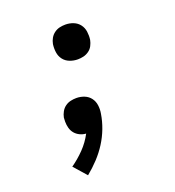

<svg xmlns="http://www.w3.org/2000/svg" viewBox="-135 -644 869 955"><g transform="rotate(-20 300.0 -166.5)"><path d="M318 -354Q296 -354 275.5 -362Q255 -370 242.5 -386.5Q230 -403 227 -424.5Q224 -446 227 -468Q230 -484 238 -498Q246 -512 259 -521.5Q272 -531 287 -534.5Q302 -538 318 -538Q340 -538 360 -530Q380 -522 392.5 -505.5Q405 -489 408 -467.5Q411 -446 408 -424Q405 -409 397.5 -394.5Q390 -380 376.5 -370.5Q363 -361 348 -357.5Q333 -354 318 -354ZM168 205 109 138Q146 112 177.5 79.5Q209 47 230 7Q213 6 197.5 -1.5Q182 -9 171.5 -21.5Q161 -34 156.5 -50.5Q152 -67 152 -84Q152 -90 152.5 -95.5Q153 -101 153 -106Q156 -121 164 -135.5Q172 -150 185 -159.5Q198 -169 213.5 -172.5Q229 -176 244 -176Q266 -176 286 -168Q306 -160 318.5 -143.5Q331 -127 334 -105Q337 -83 333 -61Q327 -23 313 14Q299 51 277.5 85Q256 119 228 149Q200 179 168 205Z"/></g></svg>

Font: Iosevka Slab SmBdExObl
Style: Regular
Weight: 600
Width: 7
Italic angle: -9°
Monospace: yes
Designer: Belleve Invis
Foundry: Belleve Invis
Version: Version 11.1.0; ttfautohint (v1.8.3)